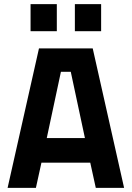

<svg xmlns="http://www.w3.org/2000/svg" viewBox="-20 -916 642 936"><path d="M420 -123 447 0H585L432 -680H170L17 0H155L182 -123ZM325 -566 394 -243H208L277 -566ZM129 -896V-764H257V-896ZM345 -896V-764H473V-896Z"/></svg>

Font: Online Auction - Bold
Style: Bold
Weight: 500
Designer: Mohamed Mostafa, the designer of Online Auction
Foundry: Kief Type Foundry
Version: ""